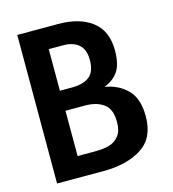

<svg xmlns="http://www.w3.org/2000/svg" viewBox="-108 -815 816 905"><g transform="rotate(-15 300.0 -362.5)"><path d="M59 -725H259Q363.5 -725 424.2 -677.8Q485 -630.5 485 -536Q485 -469.5 462.2 -435Q439.5 -400.5 393 -382Q459 -371.5 502 -328.2Q545 -285 545 -198Q545 -92.5 472.5 -46.2Q400 0 287 0H59ZM407 -208Q407 -271 372 -296Q337 -321 283 -321H186V-100H272Q310 -100 338.8 -107.5Q367.5 -115 387.2 -138.8Q407 -162.5 407 -208ZM359 -523Q359 -574 331.2 -598Q303.5 -622 256 -622H185V-419H244Q299 -419 329 -442.2Q359 -465.5 359 -523Z"/></g></svg>

Font: JuliaMono
Style: Bold
Weight: 700
Monospace: yes
Designer: cormullion
Foundry: corm
Version: Version 0.055; ttfautohint (v1.8.4)